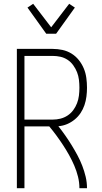

<svg xmlns="http://www.w3.org/2000/svg" viewBox="-20 -993 540 1013"><path d="M69 0V-735H258Q284 -735 309.5 -729.5Q335 -724 357 -710.5Q379 -697 395.5 -676.5Q412 -656 422 -632Q432 -608 435.5 -582Q439 -556 439 -530Q439 -507 436 -483.5Q433 -460 425.5 -438Q418 -416 405 -396.5Q392 -377 373.5 -362Q355 -347 333.5 -338Q312 -329 288 -327Q307 -303 324.5 -278Q342 -253 358 -227Q374 -201 388.5 -174Q403 -147 414 -118.5Q425 -90 432 -60.5Q439 -31 439 0H399Q399 -31 391.5 -61Q384 -91 372 -119Q360 -147 345 -174Q330 -201 313 -227Q296 -253 278 -277.5Q260 -302 240 -326H109V0ZM109 -362H258Q279 -362 299 -367Q319 -372 336.5 -383.5Q354 -395 366.5 -412Q379 -429 386.5 -448.5Q394 -468 396.5 -489Q399 -510 399 -530Q399 -551 396.5 -572Q394 -593 386.5 -612Q379 -631 366.5 -648.5Q354 -666 336.5 -677.5Q319 -689 299 -693.5Q279 -698 258 -698H109ZM224 -815 125 -953 155 -973 250 -849 345 -973 375 -953 276 -815Z"/></svg>

Font: Iosevka Term Curly Extralight
Style: Regular
Weight: 200
Designer: Belleve Invis
Foundry: Belleve Invis
Version: Version 32.3.0